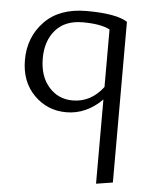

<svg xmlns="http://www.w3.org/2000/svg" viewBox="-52 -463 627 795"><g transform="rotate(5 262.0 -65.5)"><path d="M276 -420Q399 -420 446 -390V278L377 289V-61Q311 5 228 5Q149 5 94 -50.5Q39 -106 39 -196Q39 -291 101 -355.5Q163 -420 276 -420ZM250 -46Q326 -46 377 -113V-352Q340 -372 264 -372Q191 -372 151.5 -327Q112 -282 112 -209Q112 -135 151 -90.5Q190 -46 250 -46Z"/></g></svg>

Font: EauTestInfant
Style: Regular
Weight: 400
Designer: Christian Thalmann (Catharsis Fonts)
Version: Version 0.001;PS 000.001;hotconv 1.0.88;makeotf.lib2.5.64775